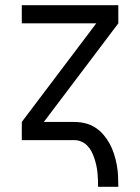

<svg xmlns="http://www.w3.org/2000/svg" viewBox="-20 -540 540 740"><path d="M358 180Q358 166 357.5 152Q357 138 355.5 124Q354 110 351 96.5Q348 83 343.5 69.5Q339 56 332.5 43.5Q326 31 316 21Q306 11 293 5.5Q280 0 266 0H64V-70L351 -450H64V-520H436V-450L149 -70H266Q287 -70 308 -65Q329 -60 347 -48.5Q365 -37 379 -20.5Q393 -4 403 14.5Q413 33 419.5 53.5Q426 74 430 95Q434 116 435 137.5Q436 159 436 180Z"/></svg>

Font: Huly
Style: Regular
Weight: 400
Designer: Belleve Invis
Foundry: Belleve Invis
Version: Version 33.2.5; ttfautohint (v1.8.4)